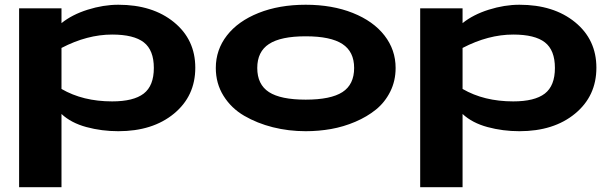

<svg xmlns="http://www.w3.org/2000/svg" viewBox="-20 -535 2563 805"><path d="M60.1 250V-500H237.8V-438Q281.7 -473.6 347.7 -494.4Q413.6 -515.1 476.1 -515.1Q619.6 -515.1 709.2 -442.1Q798.8 -369.1 798.8 -251Q798.8 -132.3 709.5 -58.6Q620.1 15.1 476.1 15.1Q406.7 15.1 342.5 -2.2Q278.3 -19.5 237.8 -57.1V250ZM237.8 -162.1Q327.6 -109.9 450.2 -109.9Q540 -109.9 582.5 -142.6Q625 -175.3 625 -250Q625 -324.7 583 -357.4Q541 -390.1 450.2 -390.1Q345.7 -390.1 237.8 -334Z M1638.7 -250Q1638.7 -195.8 1616.2 -150.9Q1593.8 -106 1556.4 -75.7Q1519 -45.4 1469.7 -24.4Q1420.4 -3.4 1368.2 5.9Q1315.9 15.1 1261.7 15.1Q1189.9 15.1 1124 -1.5Q1058.1 -18.1 1003.9 -49.6Q949.7 -81.1 917.2 -133.1Q884.8 -185.1 884.8 -250Q884.8 -326.2 931.4 -386.2Q978 -446.3 1064.2 -480.7Q1150.4 -515.1 1261.7 -515.1Q1373 -515.1 1459.2 -480.7Q1545.4 -446.3 1592 -386.2Q1638.7 -326.2 1638.7 -250ZM1058.6 -250Q1058.6 -180.7 1107.7 -148.9Q1156.7 -117.2 1261.7 -117.2Q1366.7 -117.2 1415.8 -148.9Q1464.8 -180.7 1464.8 -250Q1464.8 -318.4 1415.5 -350.6Q1366.2 -382.8 1261.7 -382.8Q1157.2 -382.8 1107.9 -350.6Q1058.6 -318.4 1058.6 -250Z M1741.7 250V-500H1919.4V-438Q1963.4 -473.6 2029.3 -494.4Q2095.2 -515.1 2157.7 -515.1Q2301.3 -515.1 2390.9 -442.1Q2480.5 -369.1 2480.5 -251Q2480.5 -132.3 2391.1 -58.6Q2301.8 15.1 2157.7 15.1Q2088.4 15.1 2024.2 -2.2Q1960 -19.5 1919.4 -57.1V250ZM1919.4 -162.1Q2009.3 -109.9 2131.8 -109.9Q2221.7 -109.9 2264.2 -142.6Q2306.6 -175.3 2306.6 -250Q2306.6 -324.7 2264.6 -357.4Q2222.7 -390.1 2131.8 -390.1Q2027.3 -390.1 1919.4 -334Z"/></svg>

Font: Messapia Bold
Style: Regular
Weight: 400
Designer: Luca Marsano
Foundry: Collletttivo
Version: Version 1.000;FEAKit 1.0